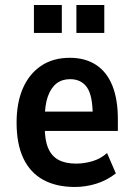

<svg xmlns="http://www.w3.org/2000/svg" viewBox="-20 -734 533 764"><path d="M278 10Q204 10 152 -18.5Q100 -47 73 -104Q46 -161 46 -246Q46 -325 71 -382.5Q96 -440 143.5 -472Q191 -504 258 -504Q319 -504 362 -476Q405 -448 427 -393.5Q449 -339 449 -260V-213H142V-290H363L349 -272Q349 -354 326 -386.5Q303 -419 259 -419Q227 -419 205 -402Q183 -385 170.5 -350.5Q158 -316 158 -259V-229Q158 -177 171.5 -145Q185 -113 212.5 -98Q240 -83 283 -83Q315 -83 347.5 -92.5Q380 -102 406 -125L441 -44Q405 -16 363 -3Q321 10 278 10ZM284 -603V-714H395V-603ZM115 -603V-714H226V-603Z"/></svg>

Font: Nunito Sans 10pt Condensed
Style: Bold
Weight: 700
Width: 3
Designer: Vernon Adams
Foundry: Vernon Adams
Version: Version 3.101;gftools[0.9.27]